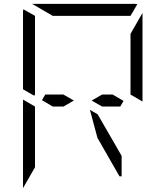

<svg xmlns="http://www.w3.org/2000/svg" viewBox="-20 -1020 856 993"><path d="M99 -558V-959Q99 -968 101 -972L161 -938V-928V-892V-866V-735V-548V-531L157 -525ZM161 -265V-155L99 -47V-500V-505L161 -469V-452ZM253 -469 197 -502 214 -531H308L362 -500L308 -469ZM253 -938 146 -1000H408H676Q686 -1000 690 -998L655 -938H625H439H377ZM717 -953V-500V-495L655 -531V-550V-735V-845ZM508 -531H563L619 -498L602 -469H508L454 -500ZM485 -429 609 -214V-108H598L484 -307L445 -452Z"/></svg>

Font: DSEG14 Modern Mini
Style: Light
Weight: 300
Designer: Keshikan(Twitter:@keshinomi_88pro)
Version: Version 0.46